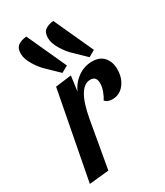

<svg xmlns="http://www.w3.org/2000/svg" viewBox="-203 -895 854 991"><g transform="rotate(-30 224.0 -399.5)"><path d="M224 -522 212 -432Q231 -476 269.5 -503Q308 -530 354 -530Q400 -530 424 -502Q448 -474 448 -430Q448 -379 420.5 -343.5Q393 -308 350 -308Q318 -308 306 -326Q318 -343 326.5 -367.5Q335 -392 335 -412Q335 -453 299 -453Q226 -453 195 -278L146 0L29 12L129 -510ZM56 -748Q56 -781 75 -794.5Q94 -808 125 -811L232 -577L193 -555L129 -617Q103 -640 79.5 -678.5Q56 -717 56 -748ZM218 -748Q218 -781 236.5 -794.5Q255 -808 286 -811L393 -577L355 -555L291 -617Q265 -640 241.5 -678.5Q218 -717 218 -748Z"/></g></svg>

Font: Sansita SW
Style: Italic
Weight: 400
Italic angle: -11°
Designer: Pablo Cosgaya
Foundry: Omnibus-Type
Version: Version 1.000